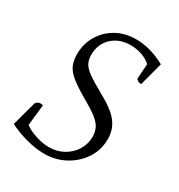

<svg xmlns="http://www.w3.org/2000/svg" viewBox="-161 -763 821 882"><g transform="rotate(30 250.0 -321.5)"><path d="M200 12Q157 12 105 -2Q53 -16 13 -37L48 -166Q57 -180 72 -180Q82 -180 86 -177L74 -67Q100 -48 136.5 -36.5Q173 -25 206 -25Q247 -25 281.5 -44Q316 -63 336 -95.5Q356 -128 356 -166Q356 -192 346 -212.5Q336 -233 309.5 -253.5Q283 -274 235 -301Q183 -331 154.5 -354Q126 -377 115 -401.5Q104 -426 104 -460Q104 -515 130.5 -559.5Q157 -604 202.5 -629.5Q248 -655 306 -655Q382 -655 461 -612L428 -488Q417 -488 409 -493Q401 -498 401 -504L406 -581Q387 -599 358 -609Q329 -619 298 -619Q238 -619 200 -583Q162 -547 162 -490Q162 -465 171.5 -446.5Q181 -428 208 -408.5Q235 -389 287 -360Q362 -320 392 -282Q422 -244 422 -192Q422 -135 392 -89Q362 -43 312 -15.5Q262 12 200 12Z"/></g></svg>

Font: Petrona Light
Style: Italic
Weight: 300
Italic angle: -9°
Designer: Ringo R. Seeber
Foundry: Ringo R. Seeber
Version: Version 2.001; ttfautohint (v1.8.3)